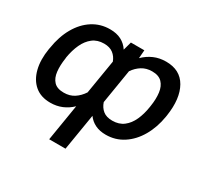

<svg xmlns="http://www.w3.org/2000/svg" viewBox="-157 -752 1203 1154"><g transform="rotate(30 444.5 -175.0)"><path d="M309.6 203.1 351.1 -49.8Q321.3 -21 284.7 -5.6Q248 9.8 204.6 9.8Q138.7 9.8 96.9 -25.6Q55.2 -61 39.6 -123Q23.9 -185.1 37.1 -265.6L39.1 -275.4Q52.2 -359.4 87.9 -421.6Q123.5 -483.9 177.2 -518.3Q231 -552.7 296.9 -552.7Q342.8 -552.7 375.2 -535.9Q407.7 -519 428.2 -487.3L444.3 -545.9H537.6L533.2 -488.8Q564 -519.5 602.1 -536.1Q640.1 -552.7 686 -552.7Q784.2 -552.7 827.1 -477.1Q870.1 -401.4 851.1 -275.4L849.6 -265.6Q836.4 -185.1 800.3 -122.8Q764.2 -60.5 710.2 -25.4Q656.2 9.8 589.8 9.8Q547.4 9.8 516.1 -5.4Q484.9 -20.5 464.4 -48.8L422.9 203.1ZM736.3 -265.6 737.8 -275.4Q746.1 -327.6 740.7 -369.4Q735.4 -411.1 711.9 -435.5Q688.5 -460 642.6 -460Q602.5 -460 572.3 -441.2Q542 -422.4 520.5 -390.6L481.9 -154.3Q492.7 -121.6 516.6 -102.3Q540.5 -83 581.5 -83Q627.9 -83 659.4 -107.2Q690.9 -131.3 709.7 -172.9Q728.5 -214.4 736.3 -265.6ZM152.3 -275.4 151.4 -265.6Q143.6 -214.4 148.2 -172.9Q152.8 -131.3 175.5 -107.2Q198.2 -83 244.6 -83Q286.1 -83 316.4 -102.8Q346.7 -122.6 368.7 -156.2L407.7 -392.1Q396.5 -422.9 372.3 -441.4Q348.1 -460 309.1 -460Q262.7 -460 231.2 -435.5Q199.7 -411.1 180.4 -369.4Q161.1 -327.6 152.3 -275.4Z"/></g></svg>

Font: Inter Display Medium
Style: Italic
Weight: 500
Italic angle: -9.39999°
Designer: Rasmus Andersson
Foundry: rsms
Version: Version 4.000;git-a52131595